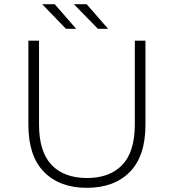

<svg xmlns="http://www.w3.org/2000/svg" viewBox="-20 -895 833 920"><path d="M396 5Q266 5 191 -71Q116 -147 116 -297V-700H167V-299Q167 -168 227 -105Q287 -42 397 -42Q506 -42 566 -105Q626 -168 626 -299V-700H677V-297Q677 -147 602 -71Q527 5 396 5ZM449 -757 334 -875H395L498 -757ZM296 -757 182 -875H242L345 -757Z"/></svg>

Font: Montserrat Thin Light
Style: Regular
Weight: 300
Version: Version 9.000